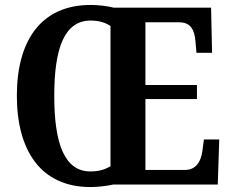

<svg xmlns="http://www.w3.org/2000/svg" viewBox="-20 -745 933 775"><path d="M345 10C374 10 410 6 436 0H859L865 -182H803L797 -136C791 -92 771 -59 726 -59H567V-345H775V-402H567V-655H703C749 -655 765 -626 769 -578L773 -532H836L832 -714H439C413 -721 376 -725 346 -725C145 -725 48 -580 48 -359C48 -137 145 10 345 10ZM345 -53C240 -53 199 -166 199 -358C199 -551 240 -662 346 -662C381 -662 407 -653 426 -640V-74C404 -61 380 -53 345 -53Z"/></svg>

Font: Noto Serif Sinhala Condensed
Style: Bold
Weight: 700
Width: 3
Designer: Jelle Bosma - Monotype Design Team
Foundry: Monotype Imaging Inc.
Version: Version 2.007